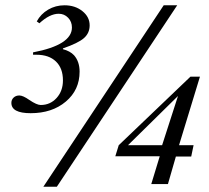

<svg xmlns="http://www.w3.org/2000/svg" viewBox="-20 -696 790 726"><path d="M736 -406 657 -147H712L703 -104H645L615 0H552L584 -105H416L429 -147L700 -406ZM653 -333 464 -147H593ZM650 -676 195 10H144L599 -676ZM129 -608 119 -615Q134 -643 162 -659.5Q190 -676 224 -676Q264 -676 291.5 -654Q319 -632 319 -600Q319 -571 297.5 -552Q276 -533 218 -513V-510Q245 -503 260 -487Q281 -463 281 -425Q281 -356 229 -312Q177 -268 96 -268Q23 -268 23 -307Q23 -319 31.5 -327Q40 -335 53 -335Q67 -335 91 -318Q119 -299 134 -299Q170 -299 194 -325.5Q218 -352 218 -392Q218 -438 191.5 -463.5Q165 -489 118 -489H105V-498Q252 -526 252 -592Q252 -614 237.5 -629Q223 -644 202 -644Q168 -644 129 -608Z"/></svg>

Font: STIX MathJax Latin
Style: Italic
Weight: 400
Italic angle: -16.33°
Designer: MicroPress Inc., with final additions and corrections provided by Coen Hoffman, Elsevier (retired)
Version: Version 1.1.1